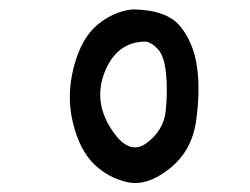

<svg xmlns="http://www.w3.org/2000/svg" viewBox="-20 -821 540 414"><path d="M265.6 -800.8Q339.8 -799.8 368.7 -764.2Q397.5 -728.5 404.8 -676.8Q412.1 -625 402.8 -560.1Q393.6 -495.1 345.2 -457Q296.9 -418.9 254.9 -428.2Q212.9 -437.5 182.1 -467.8Q151.4 -498 137.2 -556.6Q123 -615.2 139.2 -676.8Q155.3 -738.3 189.5 -767.1Q223.6 -795.9 265.6 -800.8ZM293 -731.4Q232.4 -730.5 206.5 -667.5Q180.7 -604.5 218.8 -544.4Q256.8 -484.4 294.9 -511.7Q333 -539.1 337.4 -582.5Q341.8 -626 337.9 -663.6Q334 -701.2 319.8 -715.8Q305.7 -730.5 293 -731.4Z"/></svg>

Font: NaikaiFont
Style: Regular-Lite
Weight: 400
Version: Version 1.67